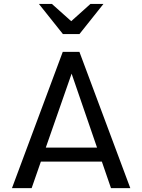

<svg xmlns="http://www.w3.org/2000/svg" viewBox="-20 -975 737 995"><path d="M42 0 305.2 -706.1H391.6L655.3 0H555.2L507.8 -137.7H191.9L144 0ZM217.3 -210H482.9L351.1 -593.3ZM306.2 -798.3 181.6 -954.6H249L349.1 -865.2L448.7 -954.6H516.1L391.6 -798.3Z"/></svg>

Font: Monda
Style: Regular
Weight: 400
Designer: Vernon Adams
Foundry: Vernon Adams
Version: Version 2.100; ttfautohint (v1.8.3)